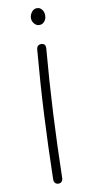

<svg xmlns="http://www.w3.org/2000/svg" viewBox="-106 -1012 526 1070"><g transform="rotate(-10 157.0 -477.0)"><path d="M147 -739Q148 -755 155.5 -761.5Q163 -768 173 -768Q185 -768 192 -761.5Q199 -755 198 -739Q182 -554 173 -375.5Q164 -197 160 -14Q160 1 152.5 8Q145 15 135 15Q124 15 116.5 8Q109 1 109 -14Q113 -197 122 -376Q131 -555 147 -739ZM183 -874Q167 -874 155 -888Q143 -902 143 -919Q143 -937 155 -953Q167 -969 184 -969Q198 -969 206.5 -962Q215 -955 219.5 -945Q224 -935 224 -922Q224 -902 212.5 -888Q201 -874 183 -874Z"/></g></svg>

Font: Playpen Sans ExtraLight
Style: Regular
Weight: 250
Designer: Laura Meseguer, Veronika Burian, José Scaglione
Foundry: TypeTogether
Version: Version 1.001